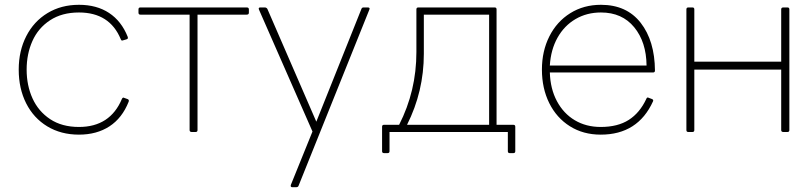

<svg xmlns="http://www.w3.org/2000/svg" viewBox="-20 -537 3384 800"><path d="M516 -113Q489 -45 436 -10.5Q383 24 309 24Q234 24 177 -10.5Q120 -45 89 -106.5Q58 -168 58 -247Q58 -325 89.5 -386.5Q121 -448 178 -482.5Q235 -517 309 -517Q383 -517 434.5 -483Q486 -449 512 -384Q513 -382 513 -379Q513 -375 507 -373L493 -369L489 -368Q485 -368 483 -374Q437 -485 309 -485Q238 -485 188.5 -452.5Q139 -420 115 -366Q91 -312 91 -247Q91 -181 115.5 -127Q140 -73 189 -40.5Q238 -8 309 -8Q439 -8 488 -125Q492 -133 498 -129L512 -124Q519 -121 516 -113Z M557 -484V-498Q557 -506 565 -506H1008Q1017 -506 1017 -498V-484Q1017 -476 1008 -476H803V5Q803 13 795 13H779Q770 13 770 5V-476H565Q557 -476 557 -484Z M1058 -501Q1058 -506 1065 -506H1083Q1090 -506 1094 -500L1298 -30L1486 -500Q1488 -506 1495 -506H1512Q1523 -506 1519 -497L1224 237Q1222 243 1214 243H1198Q1189 243 1192 233L1282 11L1059 -497Z M1715 -320V-498Q1715 -506 1723 -506H2041Q2049 -506 2049 -498V-17H2119Q2127 -17 2127 -9V93Q2127 101 2119 101H2104Q2096 101 2096 93V13H1603V93Q1603 101 1595 101H1580Q1572 101 1572 93V-9Q1572 -17 1580 -17H1643Q1715 -158 1715 -320ZM2018 -476H1746V-313Q1746 -156 1676 -17H2018Z M2701 -115Q2638 24 2483 24Q2410 24 2354.5 -11Q2299 -46 2268.5 -107.5Q2238 -169 2238 -247Q2238 -324 2269 -385.5Q2300 -447 2356 -482Q2412 -517 2484 -517Q2591 -517 2649.5 -442Q2708 -367 2709 -243Q2709 -235 2701 -235H2271Q2273 -167 2300.5 -115.5Q2328 -64 2375 -36Q2422 -8 2483 -8Q2554 -8 2600 -37.5Q2646 -67 2673 -125Q2676 -134 2684 -129L2695 -125Q2704 -122 2701 -115ZM2484 -485Q2425 -485 2378 -457.5Q2331 -430 2303 -380Q2275 -330 2271 -264H2674Q2673 -362 2622.5 -423.5Q2572 -485 2484 -485Z M2865 13H2848Q2840 13 2840 5V-498Q2840 -506 2848 -506H2865Q2873 -506 2873 -498V-280H3235V-498Q3235 -506 3244 -506H3261Q3269 -506 3269 -498V5Q3269 13 3261 13H3244Q3235 13 3235 5V-247H2873V5Q2873 13 2865 13Z"/></svg>

Font: LINE Seed JP_TTF Thin
Style: Regular
Weight: 250
Designer: LY Corporation & Fontrix & Fontworks
Version: Version 1.008